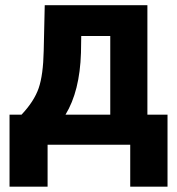

<svg xmlns="http://www.w3.org/2000/svg" viewBox="-20 -548 671 727"><path d="M61.5 -113.8Q109.4 -164.6 126.5 -214.4Q143.6 -264.2 145.5 -355.5L149.4 -528.3H538.1V-113.8H614.3V158.7H473.1V0H160.2V158.7H16.1V-113.8ZM228 -113.8H397.5V-411.6H287.6L286.6 -348.1Q282.2 -202.6 228 -113.8Z"/></svg>

Font: SteelSelectRoboto
Style: Roboto-Bold
Weight: 700
Designer: Google
Version: Version 2.137; 2017